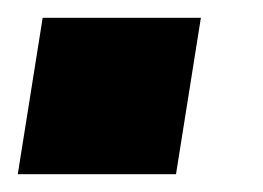

<svg xmlns="http://www.w3.org/2000/svg" viewBox="-21 -196 296 216"><path d="M-1 0 27 -176H205L177 0Z"/></svg>

Font: Nunito Sans 10pt Condensed Black
Style: Italic
Weight: 900
Width: 3
Italic angle: -9°
Designer: Vernon Adams
Foundry: Vernon Adams
Version: Version 3.101;gftools[0.9.27]